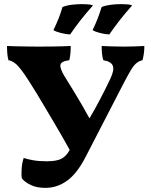

<svg xmlns="http://www.w3.org/2000/svg" viewBox="-20 -902 732 931"><path d="M200 9Q158 9 129 -5Q100 -19 86 -37Q83 -55 85 -84.5Q87 -114 95 -136Q113 -130 140.5 -125Q168 -120 206 -120Q254 -120 277.5 -132Q301 -144 318 -175Q285 -235 250 -294Q215 -353 184.5 -404.5Q154 -456 131 -492Q95 -550 71 -578Q47 -606 21 -610Q14 -635 14 -679Q30 -678 59.5 -677.5Q89 -677 119 -676.5Q149 -676 166 -676Q190 -676 235 -676.5Q280 -677 323 -679Q323 -655 321 -638.5Q319 -622 316 -610Q276 -605 273 -587.5Q270 -570 293 -532Q321 -487 340.5 -455Q360 -423 377 -393.5Q394 -364 414 -328Q464 -413 515 -520Q535 -562 527 -583Q519 -604 481 -610Q477 -622 475 -639Q473 -656 473 -679Q492 -678 523.5 -677Q555 -676 580 -676Q604 -676 633.5 -677Q663 -678 680 -679Q680 -659 677.5 -642Q675 -625 671 -610Q653 -606 640 -594.5Q627 -583 614 -561Q601 -539 582 -503L394 -139Q353 -60 305 -25.5Q257 9 200 9ZM510 -735Q488 -736 465 -742Q442 -748 429 -756Q444 -787 453.5 -812Q463 -837 473 -868Q493 -876 517.5 -879Q542 -882 567 -882Q582 -882 596 -881Q610 -880 621 -876Q588 -839 561 -804.5Q534 -770 510 -735ZM320 -735Q298 -736 275 -742Q252 -748 239 -756Q254 -787 264 -812Q274 -837 283 -868Q303 -876 328 -879Q353 -882 377 -882Q392 -882 406 -881Q420 -880 431 -876Q398 -839 371 -804.5Q344 -770 320 -735Z"/></svg>

Font: Vollkorn ExtraBold
Style: Regular
Weight: 800
Designer: Friedrich Althausen
Foundry: Friedrich Althausen
Version: Version 5.000; ttfautohint (v1.8.3)